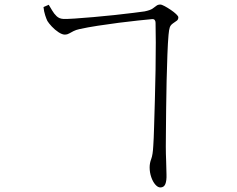

<svg xmlns="http://www.w3.org/2000/svg" viewBox="-20 -777 1040 843"><path d="M663 -677Q663 -685 659 -689.5Q655 -694 647 -693Q626 -691 587 -687Q548 -683 501.5 -677Q455 -671 409.5 -664Q364 -657 328 -649Q314 -646 303 -640.5Q292 -635 283.5 -630Q275 -625 265 -625Q253 -625 237 -635.5Q221 -646 207.5 -660.5Q194 -675 188 -685Q184 -693 178.5 -709.5Q173 -726 171 -746L194 -756Q201 -745 209 -731Q217 -717 228.5 -706Q240 -695 257 -694Q271 -693 307.5 -695.5Q344 -698 390.5 -702Q437 -706 483.5 -711Q530 -716 565.5 -720.5Q601 -725 615 -727Q639 -732 649.5 -739Q660 -746 666.5 -751.5Q673 -757 684 -757Q690 -757 703 -750Q716 -743 730 -733.5Q744 -724 753.5 -715Q763 -706 763 -701Q763 -691 756 -686Q749 -681 739 -674Q729 -667 725.5 -657Q722 -647 720 -624Q717 -591 715 -537Q713 -483 711.5 -421Q710 -359 709.5 -300Q709 -241 708.5 -196Q708 -151 708 -134Q708 -103 709.5 -69.5Q711 -36 711 -11Q712 16 706 31Q700 46 684 46Q673 46 662 33.5Q651 21 644 0.5Q637 -20 637 -42Q637 -61 644 -79Q651 -97 653 -137Q655 -165 656.5 -218.5Q658 -272 660 -338Q662 -404 663 -470Q664 -536 664 -591Q664 -646 663 -677Z"/></svg>

Font: Noto Serif JP
Style: Regular
Weight: 200
Designer: Ryoko NISHIZUKA 西塚涼子 (kana & ideographs); Frank Grießhammer (Latin, Greek & Cyrillic); Wenlong ZHANG 张文龙 (bopomofo); San
Foundry: Adobe
Version: Version 2.001;hotconv 1.1.0;makeotfexe 2.6.0